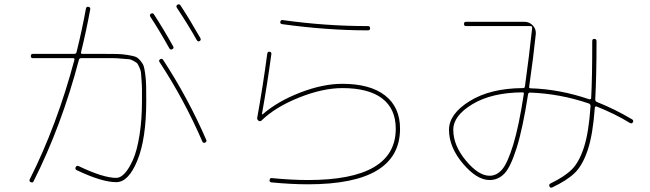

<svg xmlns="http://www.w3.org/2000/svg" viewBox="-20 -832 3040 898"><path d="M772 -606Q724 -692 683 -754Q678 -763 686 -768Q695 -773 700 -765Q746 -694 790 -615Q795 -607 786 -602Q777 -597 772 -606ZM900 -645Q862 -713 807 -796Q802 -805 810 -810Q819 -815 824 -807Q868 -740 917 -654Q922 -645 914 -640Q906 -635 900 -645ZM124 20Q115 16 119 7Q246 -245 328 -552Q330 -560 322 -560H134Q124 -560 124 -570Q124 -580 134 -580H327Q336 -580 338 -588Q364 -693 382 -792Q384 -802 394 -800Q404 -798 402 -788Q382 -680 359 -588Q357 -580 365 -580H464Q506 -580 528.5 -579.5Q551 -579 576 -575Q601 -571 612.5 -567Q624 -563 636 -549Q648 -535 652 -523Q656 -511 659.5 -483.5Q663 -456 663.5 -431Q664 -406 664 -360Q664 -183 622.5 -81.5Q581 20 524 20Q457 20 339 -36Q330 -40 334 -50Q338 -59 348 -55Q463 0 524 0Q544 0 564 -22Q584 -44 602.5 -86Q621 -128 632.5 -200Q644 -272 644 -360Q644 -398 644 -414.5Q644 -431 642 -457Q640 -483 639.5 -492Q639 -501 632 -516.5Q625 -532 622 -535.5Q619 -539 605 -547Q591 -555 583 -555Q575 -555 551.5 -557.5Q528 -560 513 -560Q498 -560 464 -560H360Q351 -560 349 -552Q268 -244 137 16Q134 24 124 20ZM729 -555Q738 -560 743 -552Q861 -371 945 -177Q948 -169 939 -165Q930 -161 926 -171Q841 -367 726 -542Q721 -549 729 -555Z M1190 -267Q1182 -272 1183 -281Q1209 -424 1230 -581Q1232 -592 1241 -590Q1251 -588 1249 -578Q1230 -437 1205 -298Q1205 -297 1206 -297H1208Q1278 -358 1384 -399Q1490 -440 1581 -440Q1711 -440 1781 -385.5Q1851 -331 1851 -230Q1851 30 1421 30Q1342 30 1249 21Q1239 19 1241 10Q1243 -1 1251 1Q1344 10 1421 10Q1831 10 1831 -230Q1831 -323 1767.5 -371.5Q1704 -420 1581 -420Q1490 -420 1379.5 -376Q1269 -332 1205 -270Q1197 -262 1190 -267ZM1300 -719Q1289 -721 1291 -730Q1293 -740 1303 -738Q1503 -710 1701 -710Q1711 -710 1711 -700Q1711 -690 1701 -690Q1509 -690 1300 -719Z M2423 -400Q2280 -399 2190 -345Q2100 -291 2100 -225Q2100 -152 2159 -81Q2218 -10 2270 -10Q2303 -10 2328.5 -39.5Q2354 -69 2380.5 -155.5Q2407 -242 2430 -393Q2432 -400 2423 -400ZM2270 10Q2210 10 2145 -67Q2080 -144 2080 -225Q2080 -299 2176.5 -359Q2273 -419 2425 -420Q2434 -420 2435 -427Q2455 -570 2469 -702Q2469 -710 2461 -710H2160Q2150 -710 2150 -720Q2150 -730 2160 -730H2433Q2456 -730 2472 -713Q2488 -696 2486 -673Q2475 -567 2455 -427Q2453 -419 2462 -419Q2597 -415 2735 -368Q2745 -366 2745 -374Q2750 -465 2750 -641Q2750 -650 2760 -650Q2770 -650 2770 -640Q2770 -478 2764 -367Q2764 -358 2772 -355Q2857 -321 2936 -274Q2945 -269 2940 -260Q2935 -252 2926 -257Q2858 -299 2770 -334Q2767 -335 2764.5 -333Q2762 -331 2762 -328Q2753 -203 2729 -131Q2705 -59 2668.5 -23.5Q2632 12 2562 45Q2553 48 2550 40Q2546 30 2555 26Q2621 -6 2655 -40Q2689 -74 2711.5 -144Q2734 -214 2742 -336Q2742 -345 2734 -348Q2599 -394 2459 -399Q2452 -399 2450 -392Q2425 -231 2396.5 -140.5Q2368 -50 2339 -20Q2310 10 2270 10Z"/></svg>

Font: Rounded Mplus 1c Thin
Style: Regular
Weight: 250
Version: Version 1.059.20150529